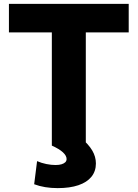

<svg xmlns="http://www.w3.org/2000/svg" viewBox="-20 -750 709 989"><path d="M247 0V-583H26V-730H643V-583H422V0ZM277 219Q209 219 156 199L171 80Q194 90 219 95Q244 100 266 100Q285 100 297.5 96Q310 92 316.5 85.5Q323 79 323 69Q323 52 304 34.5Q285 17 247 0L396 -41Q436 -7 455 25Q474 57 474 92Q474 132 451 160.5Q428 189 384 204Q340 219 277 219Z"/></svg>

Font: M PLUS 1 ExtraBold
Style: Regular
Weight: 800
Designer: Coji Morishita
Foundry: UNDERFOREST DESIGN
Version: Version 1.001